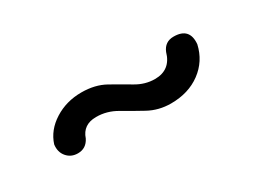

<svg xmlns="http://www.w3.org/2000/svg" viewBox="-26 -366 452 342"><g transform="rotate(-30 200.0 -194.5)"><path d="M300 -228Q307 -245 325 -245Q358 -245 355 -212Q348 -181 323 -162.5Q298 -144 262 -144Q237 -144 216 -155.5Q195 -167 175.5 -178.5Q156 -190 134 -190Q107 -190 99 -166Q91 -150 74 -150Q60 -150 51.5 -160Q43 -170 45 -185Q53 -210 77.5 -225.5Q102 -241 133 -241Q161 -241 181.5 -229.5Q202 -218 220.5 -207Q239 -196 259 -196Q291 -196 300 -228Z"/></g></svg>

Font: Dongle
Style: Regular
Weight: 400
Designer: Yanghee Ryu
Foundry: Yanghee Ryu
Version: Version 2.000